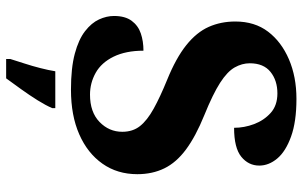

<svg xmlns="http://www.w3.org/2000/svg" viewBox="-200 -564 985 625"><g transform="rotate(90 292.5 -251.5)"><path d="M272 10Q201.3 10 154.7 -2.5Q108.2 -15 81.3 -36Q54.4 -57 43.2 -81.5Q32 -106 32 -130Q32 -166.5 47.8 -187.7Q63.6 -208.9 88.9 -217.4Q114.2 -226 145 -226Q145.1 -168.4 164.5 -128.7Q184 -89 217 -70.5Q250 -52 288 -52Q345 -52 377 -83Q409 -114 409 -157Q409 -191.2 390.5 -214.6Q372 -238 334 -259.1Q296 -280.2 240 -303Q169.2 -331.7 127.1 -365.3Q85 -399 67.5 -438.5Q50 -478 50 -525Q50 -588 83 -631.5Q116 -675 173 -699.5Q230 -724 301.9 -724Q376.1 -724 424.5 -706.5Q473 -689 496 -661.5Q519 -634 519 -603Q519 -567.8 490.2 -544.4Q461.4 -521 396 -521Q396 -554 384 -586Q372 -618 347.7 -640Q323.3 -662 284 -662Q242 -662 214 -639.5Q186 -617 186 -572Q186 -546.8 199.5 -522.9Q213 -499 249.5 -475.5Q286 -452 355.1 -424Q424 -396 466.5 -364.5Q509 -333 528 -294Q547 -255 547 -206Q547 -141 512.8 -92.5Q478.6 -43.9 417.3 -17Q356 10 272 10ZM172 207.6Q178 188 186.5 162Q195 136 201.7 109.5Q208.5 83 212 61H332V71Q323 92 306.5 118.5Q289.9 145 270.5 172Q251.1 199 235 221H172Z"/></g></svg>

Font: Noto Serif Hentaigana EL
Style: Regular
Weight: 400
Designer: Kazuhiro Yamada
Foundry: nipponia
Version: Version 1.000